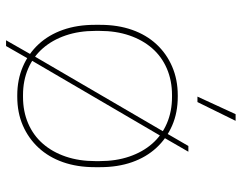

<svg xmlns="http://www.w3.org/2000/svg" viewBox="-102 -654 798 634"><g transform="rotate(90 297.0 -337.0)"><path d="M113 42H132L172 -28L176 -36L432 -474L436 -482L481 -560H462L422 -491L418 -484L162 -45L158 -37ZM295 5H299Q352 5 394.5 -13.5Q437 -32 468 -65.5Q499 -99 515.5 -146Q532 -193 532 -251V-269Q532 -327 515.5 -374Q499 -421 468 -454.5Q437 -488 394.5 -506.5Q352 -525 299 -525H295Q243 -525 200 -506.5Q157 -488 126 -454.5Q95 -421 78.5 -374Q62 -327 62 -269V-251Q62 -193 78.5 -146Q95 -99 126 -65.5Q157 -32 200 -13.5Q243 5 295 5ZM294 -14Q246 -14 206.5 -31Q167 -48 139.5 -79.5Q112 -111 97 -155Q82 -199 82 -253V-267Q82 -321 97 -365Q112 -409 139.5 -440.5Q167 -472 206.5 -489Q246 -506 294 -506H300Q348 -506 387.5 -489Q427 -472 454.5 -440.5Q482 -409 497 -365Q512 -321 512 -267V-253Q512 -199 497 -155Q482 -111 454.5 -79.5Q427 -48 387.5 -31Q348 -14 300 -14ZM317 -590 379 -716H357L299 -590Z"/></g></svg>

Font: Fixel Variable
Style: Regular
Weight: 100
Width: 3
Designer: AlfaBravo + MacPaw
Foundry: Kyrylo Tkachov, Marchela Mozhyna, Serhii Makarenko, Maria Weinstein, Zakhar Kryvoshyya
Version: Version 1.211